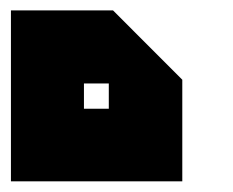

<svg xmlns="http://www.w3.org/2000/svg" viewBox="-20 -1020 436 360"><path d="M0.5 -680V-1000.5H191.9L321.8 -870.5V-680ZM137.4 -863.5V-816.1H184V-863.5Z"/></svg>

Font: El Pececito
Style: Regular
Weight: 400
Designer: deFharo
Foundry: deFharo
Version: El Pececito Version 1.000